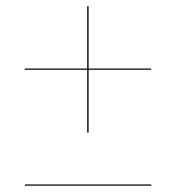

<svg xmlns="http://www.w3.org/2000/svg" viewBox="-20 -610 570 622"><path d="M262.5 -180.5H267V-384H469.5V-388H267V-590H262.5V-388H60V-384H262.5ZM60.5 -12.5V-8.5H470V-12.5Z"/></svg>

Font: Bodoni* 36pt
Style: Regular
Weight: 400
Version: Version 2.3